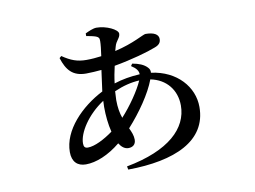

<svg xmlns="http://www.w3.org/2000/svg" viewBox="-72 -696 1145 863"><g transform="rotate(-10 500.0 -264.5)"><path d="M230 -485C248 -428 275 -396 336 -396C359 -396 383 -398 406 -400C402 -369 397 -336 393 -304C293 -253 202 -160 202 -61C202 -16 226 6 264 6C311 6 368 -17 423 -62C434 -44 448 -33 465 -33C484 -33 499 -43 499 -66C499 -84 492 -101 483 -120C539 -182 592 -258 615 -320C687 -306 730 -251 730 -181C730 -77 641 10 444 47L447 62C661 60 811 -5 811 -160C811 -251 740 -334 623 -349C624 -358 622 -366 614 -374C599 -390 576 -399 547 -404L540 -394C562 -380 572 -367 572 -351C531 -349 491 -342 454 -330C457 -356 462 -382 468 -408C548 -422 625 -444 660 -458C679 -465 688 -475 688 -492C688 -513 667 -525 629 -525C618 -525 569 -493 482 -473L487 -491C494 -519 513 -527 513 -547C513 -566 461 -591 417 -591C401 -591 380 -581 365 -574V-562C381 -559 397 -556 408 -552C420 -547 423 -543 423 -529C423 -514 420 -489 416 -461C394 -458 371 -456 348 -456C306 -456 277 -467 239 -493ZM565 -324C546 -280 503 -218 461 -172C453 -194 448 -221 448 -255L450 -295C491 -313 528 -322 565 -324ZM402 -119C362 -90 317 -67 286 -67C272 -67 267 -74 267 -89C267 -137 314 -212 390 -262L389 -234C389 -195 393 -154 402 -119Z"/></g></svg>

Font: Noto Serif CJK HK SemiBold
Style: Regular
Weight: 600
Designer: Ryoko NISHIZUKA 西塚涼子 (kana & ideographs); Frank Grießhammer (Latin, Greek & Cyrillic); Wenlong ZHANG 张文龙 (bopomofo); San
Foundry: Adobe
Version: Version 2.001;hotconv 1.1.0;makeotfexe 2.6.0